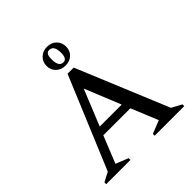

<svg xmlns="http://www.w3.org/2000/svg" viewBox="-228 -1044 1211 1211"><g transform="rotate(-45 378.0 -438.5)"><path d="M30 0V-16L93 -49L350 -665H405L659 -52L726 -16V0H462V-16L550 -51L476 -231H235L162 -50L246 -16V0ZM258 -286H454L356 -527ZM378 -710Q340 -710 315.5 -733.5Q291 -757 291 -793Q291 -829 315.5 -853Q340 -877 378 -877Q417 -877 441 -853Q465 -829 465 -793Q465 -757 441 -733.5Q417 -710 378 -710ZM383 -734Q415 -734 415 -787Q415 -853 374 -853Q358 -853 350.5 -840.5Q343 -828 343 -800Q343 -734 383 -734Z"/></g></svg>

Font: Spectral SC Medium
Style: Regular
Weight: 500
Designer: Jean-Baptiste Levee
Foundry: Production Type
Version: Version 2.001